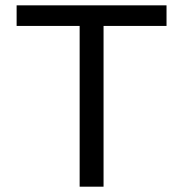

<svg xmlns="http://www.w3.org/2000/svg" viewBox="-20 -702 688 722"><path d="M369.4 0V-604.5H606.2V-681.9H42.5V-604.5H279.5V0Z"/></svg>

Font: Estedad-FD-VF Thin
Style: Regular
Weight: 100
Designer: Amin Abedi
Version: Version 5.0